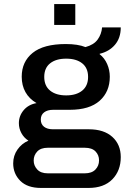

<svg xmlns="http://www.w3.org/2000/svg" viewBox="-20 -738 640 946"><path d="M182 188Q115 188 80 153Q45 118 45 67Q45 29 66 -1Q87 -31 120 -45Q98 -59 85.5 -82Q73 -105 73 -131Q73 -167 96.5 -195Q120 -223 160 -230Q124 -251 105.5 -284Q87 -317 87 -360Q87 -434 141 -477.5Q195 -521 304 -521Q364 -521 401 -506Q442 -517 461 -543Q480 -569 483 -603H575Q575 -551 546.5 -517.5Q518 -484 471 -473V-471Q495 -452 508 -422.5Q521 -393 521 -360Q521 -286 471 -241.5Q421 -197 324 -197H242Q214 -197 197.5 -184.5Q181 -172 181 -149Q181 -126 197 -113.5Q213 -101 241 -101H418Q492 -101 533.5 -63.5Q575 -26 575 36Q575 103 533.5 145.5Q492 188 416 188ZM215 116H398Q432 116 450 97.5Q468 79 468 52Q468 26 450.5 8Q433 -10 398 -10H215Q181 -10 163.5 8.5Q146 27 146 53Q146 78 163.5 97Q181 116 215 116ZM306 -268Q356 -268 385 -291.5Q414 -315 414 -359Q414 -403 385 -426Q356 -449 306 -449Q256 -449 227 -426Q198 -403 198 -359Q198 -315 227 -291.5Q256 -268 306 -268ZM247 -615V-718H351V-615Z"/></svg>

Font: Chivo Mono Medium Medium
Style: Regular
Weight: 500
Monospace: yes
Version: Version 1.008